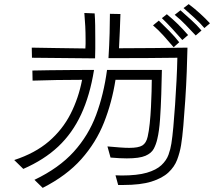

<svg xmlns="http://www.w3.org/2000/svg" viewBox="-20 -865 1040 931"><path d="M971 -729Q952 -752 922.5 -779Q893 -806 870 -826L895 -845Q923 -824 950 -799.5Q977 -775 998 -752ZM929 -693Q906 -717 881 -743.5Q856 -770 827 -793L855 -815Q879 -794 907.5 -768Q936 -742 957 -717ZM134 -634Q187 -633 253.5 -632Q320 -631 394 -630Q395 -641 395 -652Q395 -663 395 -674Q395 -736 389 -802L439 -800Q441 -774 441.5 -742Q442 -710 442 -676Q442 -652 442 -628.5Q442 -605 441 -582L135 -585ZM540 -15Q548 -15 555 -14.5Q562 -14 569 -14Q646 -14 692 -27.5Q738 -41 762.5 -64Q787 -87 797 -114.5Q807 -142 811 -169Q816 -200 820.5 -249.5Q825 -299 829 -357.5Q833 -416 836 -475Q839 -534 840 -585Q770 -584 689.5 -583.5Q609 -583 506 -583Q510 -648 511.5 -703Q513 -758 513 -798L564 -797Q563 -756 561 -714.5Q559 -673 557 -631Q640 -631 725 -632Q810 -633 889 -634Q888 -583 885.5 -516.5Q883 -450 878.5 -382Q874 -314 869 -255.5Q864 -197 858 -161Q852 -125 839 -90.5Q826 -56 796.5 -28.5Q767 -1 714.5 15.5Q662 32 577 32H553ZM864 -671Q844 -694 816.5 -724Q789 -754 765 -777L789 -796Q817 -773 842 -748.5Q867 -724 892 -695ZM822 -636Q800 -662 774 -691Q748 -720 722 -742L750 -765Q773 -743 801 -714.5Q829 -686 849 -660ZM501 -155Q535 -152 561 -150Q587 -148 607 -148Q651 -148 670 -159.5Q689 -171 696 -202Q702 -228 706 -266Q710 -304 712 -344.5Q714 -385 715 -420.5Q716 -456 716 -478H540Q523 -369 484.5 -271.5Q446 -174 374.5 -93.5Q303 -13 187 46L147 7Q266 -50 337.5 -129Q409 -208 446 -307.5Q483 -407 499 -526H765Q764 -471 762 -407.5Q760 -344 756 -286.5Q752 -229 743 -192Q737 -165 725.5 -143.5Q714 -122 685 -109.5Q656 -97 595 -97Q579 -97 559 -98Q539 -99 516 -101ZM49 -89Q150 -122 216.5 -179Q283 -236 322 -312.5Q361 -389 378 -478Q317 -478 255.5 -477Q194 -476 138 -474L137 -523Q171 -524 221 -524.5Q271 -525 327.5 -525.5Q384 -526 436 -526Q416 -402 373.5 -310.5Q331 -219 262.5 -154.5Q194 -90 93 -46Z"/></svg>

Font: Train One
Style: Regular
Weight: 400
Designer: Fontworks Inc.
Foundry: Fontworks Inc.
Version: Version 1.100